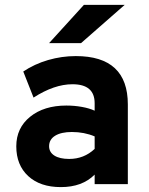

<svg xmlns="http://www.w3.org/2000/svg" viewBox="-20 -752 608 784"><path d="M228.5 12Q144 12 95.2 -33Q46.5 -78 46.5 -154.5Q46.5 -229.5 103 -275.2Q159.5 -321 251 -321Q283.5 -321 314.2 -315.5Q345 -310 366.5 -300V-330.5Q366.5 -408 276 -408Q201.5 -408 117 -353.5L75 -460Q120.5 -490.5 176.2 -506.8Q232 -523 289.5 -523Q502 -523 502 -325.5V0H366.5V-39Q316 12 228.5 12ZM262.5 -103Q323 -103 366.5 -144V-195Q324 -213 273.5 -213Q230 -213 205.2 -197.8Q180.5 -182.5 180.5 -155Q180.5 -130.5 202 -116.8Q223.5 -103 262.5 -103ZM180.5 -576 322.5 -732H489L311 -576Z"/></svg>

Font: Overpass ExtraBold
Style: Regular
Weight: 800
Designer: Delve Withrington, Dave Bailey, Thomas Jockin
Foundry: Delve Fonts LLC
Version: Version 4.000; ttfautohint (v1.8.3)